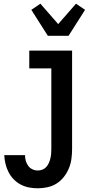

<svg xmlns="http://www.w3.org/2000/svg" viewBox="-20 -793 540 1036"><path d="M184 223Q160 223 136.5 218.5Q113 214 92 203Q71 192 54 174.5Q37 157 26 135.5Q15 114 9.5 90.5Q4 67 3 44H115Q115 59 119 74Q123 89 132 101.5Q141 114 155 120.5Q169 127 184 127Q197 127 209.5 122Q222 117 230.5 107Q239 97 244 85.5Q249 74 252 61.5Q255 49 256 36Q257 23 257 10V-424H138V-520H369V10Q369 37 365.5 63.5Q362 90 352 114.5Q342 139 325.5 160.5Q309 182 286.5 196.5Q264 211 237.5 217Q211 223 184 223ZM238 -600 149 -740 198 -773 294 -663 390 -773 439 -740 350 -600Z"/></svg>

Font: Iosevka SS18
Style: Bold
Weight: 700
Monospace: yes
Designer: Belleve Invis
Foundry: Belleve Invis
Version: Version 25.1.1; ttfautohint (v1.8.4)